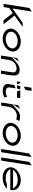

<svg xmlns="http://www.w3.org/2000/svg" viewBox="1620 -2297 673 3953"><g transform="rotate(90 1956.5 -320.5)"><path d="M144 -173 249 -248 397 -58H479L300 -283L532 -450H450L155 -240L218 -637L144 -589L60 -58H126Z M1040 -226C1056 -325 968 -412 835 -412C703 -412 586 -325 570 -226C554 -127 644 -39 776 -39C909 -39 1024 -127 1040 -226ZM976 -226C964 -149 870 -102 786 -102C701 -102 622 -148 634 -226C646 -303 741 -348 825 -348C909 -348 988 -303 976 -226Z M1123 -4H1189L1213 -158C1220 -200 1238 -251 1281 -286C1309 -309 1347 -325 1399 -325C1454 -325 1477 -285 1469 -235L1433 -4H1499L1523 -158C1540 -268 1559 -389 1418 -389C1350 -389 1320 -364 1278 -331L1159 -235ZM1247 -377 1175 -334 1161 -244Z M1730 -278 1711 -159C1702 -88 1747 -39 1860 -39C1914 -39 1961 -61 1989 -77L1971 -131C1948 -117 1912 -102 1870 -102C1810 -102 1771 -128 1780 -183L1799 -306ZM1861 -334H1989L2000 -401H1839ZM1831 -507 1851 -632H1786L1761 -475ZM1692 -399H1667L1657 -333H1714ZM1750 -401 1739 -333H1804L1815 -401Z M2215 -388 2218 -401 2146 -357 2129 -254ZM2090 -8H2155L2180 -166C2189 -221 2218 -263 2252 -291C2287 -318 2330 -332 2366 -332C2397 -332 2418 -325 2436 -316L2473 -378C2456 -386 2425 -397 2384 -397C2316 -397 2288 -372 2246 -339L2128 -244Z M2980 -226C2996 -325 2908 -412 2775 -412C2643 -412 2526 -325 2510 -226C2494 -127 2584 -39 2716 -39C2849 -39 2964 -127 2980 -226ZM2916 -226C2904 -149 2810 -102 2726 -102C2641 -102 2562 -148 2574 -226C2586 -303 2681 -348 2765 -348C2849 -348 2928 -303 2916 -226Z M3048 -8H3113L3213 -635L3140 -585Z M3221 -8H3286L3386 -635L3313 -585Z M3681 -348C3743 -348 3795 -333 3823 -299L3865 -253H3467L3523 -300C3559 -331 3618 -348 3681 -348ZM3632 -39C3743 -39 3828 -81 3862 -126H3761C3725 -99 3673 -102 3642 -102C3580 -102 3526 -119 3500 -149L3458 -196H3891L3895 -218C3911 -322 3824 -412 3691 -412C3559 -412 3442 -325 3426 -226C3425 -218 3424 -210 3424 -203C3424 -114 3510 -39 3632 -39Z"/></g></svg>

Font: Charger Static
Style: 2Obl
Weight: 1000
Designer: Jasper
Foundry: KineticPlasma Fonts/Cannot Into Space Fonts
Version: Version 1.1